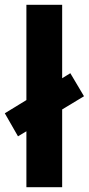

<svg xmlns="http://www.w3.org/2000/svg" viewBox="-32 -780 370 800"><path d="M78 0H227V-324L318 -379L261 -475L227 -454V-760H78V-363L-12 -308L43 -212L78 -233Z"/></svg>

Font: Noto Sans Bassa Vah
Style: Bold
Weight: 700
Designer: Monotype Design Team
Foundry: Monotype Imaging Inc.
Version: Version 2.002